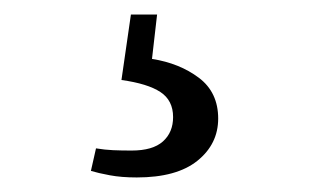

<svg xmlns="http://www.w3.org/2000/svg" viewBox="-20 -23 440 264"><path d="M189 58Q227 64 253.5 84Q280 104 280 140Q280 175 251.5 198Q223 221 168 221Q147 221 131 218Q115 215 105 212L112 181Q124 183 135.5 183.5Q147 184 161 184Q190 184 204 171.5Q218 159 218 138Q218 115 200.5 103.5Q183 92 147 87L160 -3H196Z"/></svg>

Font: SourceSerifPro
Style: Book
Weight: 400
Designer: Frank Grießhammer
Foundry: Adobe Systems Incorporated
Version: Version 1.014;PS Version 1.0;hotconv 1.0.73;makeotf.lib2.5.5